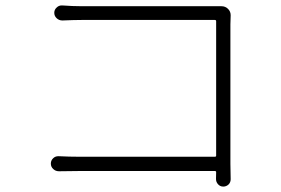

<svg xmlns="http://www.w3.org/2000/svg" viewBox="-20 -689 1040 710"><path d="M833 -26.4Q833 -15.6 826.2 -7.8Q817.4 1 805.7 1Q793.9 1 786.1 -7.8Q778.3 -16.6 778.8 -28.3Q779.3 -40 779.3 -52.7Q779.3 -56.6 774.4 -56.6H272.5Q229.5 -56.6 198.2 -55.7Q185.5 -55.7 176.8 -64Q168 -72.3 168 -84Q168 -95.7 176.8 -104Q185.5 -112.3 198.2 -111.3Q237.3 -109.4 271.5 -109.4H774.4Q779.3 -109.4 779.3 -113.3V-610.4Q779.3 -615.2 774.4 -615.2H283.2Q254.9 -615.2 210.9 -613.3Q198.2 -613.3 189.5 -621.6Q180.7 -629.9 180.7 -641.6Q180.7 -653.3 189.5 -661.1Q197.3 -668.9 208 -668.9Q209 -668.9 210 -668.9Q249 -666 282.2 -666H766.6Q788.1 -666 798.8 -666Q813.5 -666 823.2 -656.2Q833 -646.5 833 -632.8Q832 -612.3 832 -598.6V-83Z"/></svg>

Font: Gen Jyuu Gothic L Monospace Light
Style: Regular
Weight: 300
Designer: [Source Han Sans]
Ryoko NISHIZUKA  (kana & ideographs); Paul D. Hunt (Latin, Greek & Cyrillic); Wenlong ZHANG  (bopomofo
Version: Version 1.002.20150607